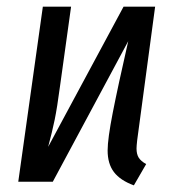

<svg xmlns="http://www.w3.org/2000/svg" viewBox="-20 -547 524 578"><path d="M391 -100Q391 -83 397.5 -72.5Q404 -62 420 -53L383 11Q342 -4 323 -29Q304 -54 304 -94Q304 -129 319.5 -208Q335 -287 366 -423L139 0H35L109 -527H194L161 -290Q152 -222 144.5 -186Q137 -150 125 -105L352 -527H447L393 -125Q391 -107 391 -100Z"/></svg>

Font: Fira Sans Extra Condensed
Style: Italic
Weight: 400
Width: 3
Italic angle: -8°
Designer: Carrois Corporate & Edenspiekermann AG
Foundry: Carrois Corporate GbR & Edenspiekermann AG
Version: Version 4.203